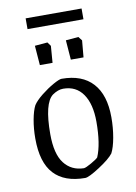

<svg xmlns="http://www.w3.org/2000/svg" viewBox="-86 -814 621 879"><g transform="rotate(-10 224.0 -374.5)"><path d="M44 -208Q44 -254 51.5 -295Q59 -336 71 -359Q84 -379 113 -402Q142 -425 170.5 -441Q199 -457 210 -457Q305 -457 354.5 -402.5Q404 -348 404 -244Q404 -195 396 -150.5Q388 -106 375 -81Q358 -58 306.5 -24.5Q255 9 238 9Q142 9 93 -44Q44 -97 44 -208ZM308 -74Q333 -132 333 -236Q333 -318 301 -364.5Q269 -411 209 -411Q185 -411 159 -393Q115 -360 115 -216Q115 -124 148.5 -80.5Q182 -37 240 -36Q250 -37 276 -52Q302 -67 308 -74ZM116 -627 175 -632 188 -614 182 -536H123ZM260 -627 319 -632 333 -614 326 -536H267ZM96 -758H356V-708H96Z"/></g></svg>

Font: Grenze Light
Style: Regular
Weight: 300
Designer: Renata Polastri
Foundry: Omnibus-Type
Version: Version 1.002; ttfautohint (v1.8)